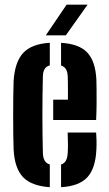

<svg xmlns="http://www.w3.org/2000/svg" viewBox="-20 -791 464 820"><path d="M38.2 -152Q37.2 -176.1 36.7 -214.9Q36.2 -253.7 36.2 -297.5Q36.2 -341.3 36.7 -381.1Q37.2 -420.9 38.2 -446.3Q43.7 -527.6 79.7 -565.6Q115.7 -603.6 192.7 -608.3V-511.8Q177.7 -507.7 170.7 -496.4Q163.7 -485.1 163.1 -464.9Q162.1 -424 161.6 -383.2Q161.1 -342.4 161.1 -301.6Q161.1 -260.7 161.6 -220.2Q162.1 -179.8 163.1 -139.1Q163.7 -117.2 170.7 -105.2Q177.6 -93.2 192.7 -88.6V8.5Q114.5 3.2 78.5 -34.3Q42.5 -71.9 38.2 -152ZM240.8 8.5V-88.2Q254.7 -92.9 261.4 -105Q268.2 -117.1 269.3 -139.1Q270.3 -153.1 270.2 -175.4Q270.2 -197.7 269 -224.9H390.6Q391.7 -214.6 392.2 -192Q392.6 -169.5 391.6 -152Q388 -71.5 352.8 -33.7Q317.6 4.1 240.8 8.5ZM207.2 -278.4V-365.2H270Q270.3 -388.4 270.2 -408.8Q270 -429.3 269.8 -444Q269.5 -458.8 269.3 -464.9Q268.4 -484.4 261.5 -495.6Q254.6 -506.9 240.8 -511.4V-608.1Q317.6 -603.6 352.6 -566.7Q387.6 -529.7 391.6 -451.1Q392.1 -438.8 392.4 -410.4Q392.7 -382 392.5 -346.8Q392.2 -311.7 390.6 -278.4ZM175.6 -640 264.5 -771.2H354.1L261.1 -640Z"/></svg>

Font: Big Shoulders Stencil Thin
Style: Regular
Weight: 100
Designer: Patric King
Foundry: XO Type Co
Version: Version 2.001